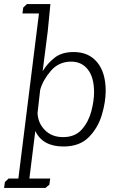

<svg xmlns="http://www.w3.org/2000/svg" viewBox="-66 -708 586 941"><path d="M176 197 157 213H-46L-42 184L-24 167H24L125 -642H44L48 -671L66 -688H181L168 -555L143 -359Q166 -397 201.5 -425Q237 -453 295 -453Q369 -453 410.5 -402.5Q452 -352 452 -263Q452 -208 433 -144.5Q414 -81 369 -35.5Q324 10 245 10Q143 10 107 -66L78 167H180ZM243 -36Q302 -36 335 -73.5Q368 -111 381.5 -162.5Q395 -214 395 -256Q395 -329 364.5 -367.5Q334 -406 283 -406Q222 -406 183 -360.5Q144 -315 131 -268L118 -154Q120 -105 154 -70.5Q188 -36 243 -36Z"/></svg>

Font: Zilla Slab Light
Style: Italic
Weight: 300
Italic angle: -6°
Designer: Typotheque.com
Foundry: Typotheque type foundry
Version: Version 1.1; 2017; ttfautohint (v1.6)